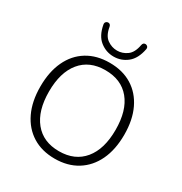

<svg xmlns="http://www.w3.org/2000/svg" viewBox="-212 -1089 1183 1251"><g transform="rotate(30 379.5 -463.5)"><path d="M379 8Q282 8 211.5 -36Q141 -80 102.5 -161Q64 -242 64 -353Q64 -464 102 -545Q140 -626 211 -669.5Q282 -713 379 -713Q477 -713 547.5 -669.5Q618 -626 656.5 -545.5Q695 -465 695 -354Q695 -242 656.5 -161Q618 -80 547 -36Q476 8 379 8ZM379 -48Q498 -48 564 -128Q630 -208 630 -353Q630 -498 564.5 -577.5Q499 -657 379 -657Q260 -657 194.5 -577Q129 -497 129 -353Q129 -209 194.5 -128.5Q260 -48 379 -48ZM379 -760Q322 -760 277 -795.5Q232 -831 218 -908Q216 -920 222 -927Q228 -934 237 -935Q256 -936 260 -915Q270 -854 304.5 -829.5Q339 -805 379 -805Q419 -805 453 -829.5Q487 -854 498 -915Q502 -936 521 -935Q530 -934 536 -927Q542 -920 540 -908Q525 -831 480.5 -795.5Q436 -760 379 -760Z"/></g></svg>

Font: Nunito Light
Style: Regular
Weight: 300
Designer: Vernon Adams
Foundry: Vernon Adams
Version: Version 3.601; ttfautohint (v1.8.2.53-6de2)